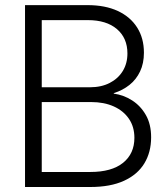

<svg xmlns="http://www.w3.org/2000/svg" viewBox="-20 -748 672 768"><path d="M80.1 0V-727.5H330.1Q400.9 -727.5 451.2 -704.1Q501.5 -680.7 528.6 -637.9Q555.7 -595.2 555.7 -537.1Q555.7 -494.6 540.3 -462.2Q524.9 -429.7 497.8 -408.2Q470.7 -386.7 435.1 -375.5V-373.5Q474.6 -368.2 508.5 -346.4Q542.5 -324.7 563.5 -287.8Q584.5 -251 584.5 -198.7Q584.5 -139.2 557.4 -94.5Q530.3 -49.8 476.1 -24.9Q421.9 0 341.3 0ZM147 -60.1H341.3Q426.8 -60.1 472.2 -96.7Q517.6 -133.3 517.6 -196.8Q517.6 -240.7 495.8 -272.7Q474.1 -304.7 435.1 -322.3Q396 -339.8 344.2 -339.8H147ZM147 -398.9H339.4Q385.3 -398.9 418.9 -416.3Q452.6 -433.6 471.2 -464.1Q489.7 -494.6 489.7 -534.2Q489.7 -595.7 447.8 -631.6Q405.8 -667.5 331.5 -667.5H147Z"/></svg>

Font: Inter 28pt Light
Style: Regular
Weight: 300
Designer: Rasmus Andersson
Foundry: rsms
Version: Version 4.001;git-66647c0bb